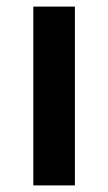

<svg xmlns="http://www.w3.org/2000/svg" viewBox="-20 -562 327 582"><path d="M207 0H81V-542H207Z"/></svg>

Font: Noto Sans Gurmukhi UI SemiBold
Style: Regular
Weight: 600
Designer: Jelle Bosma - Monotype Design Team
Foundry: Monotype Imaging Inc.
Version: Version 2.004; ttfautohint (v1.8.4.7-5d5b)